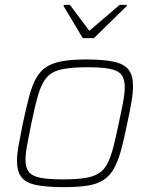

<svg xmlns="http://www.w3.org/2000/svg" viewBox="-20 -763 620 791"><path d="M244 8Q171 8 128.5 -1Q86 -10 68 -33.5Q50 -57 50 -100Q50 -128 57 -166Q64 -204 74 -254Q88 -319 100 -365Q112 -411 129 -441Q146 -471 171.5 -487.5Q197 -504 236.5 -511Q276 -518 335 -518Q408 -518 450 -508.5Q492 -499 510 -475.5Q528 -452 528 -409Q528 -381 521.5 -342.5Q515 -304 504 -254Q491 -189 478.5 -143.5Q466 -98 449 -68Q432 -38 406.5 -21.5Q381 -5 342 1.5Q303 8 244 8ZM240 -24Q294 -24 329.5 -29.5Q365 -35 387 -49Q409 -63 422.5 -89Q436 -115 446.5 -155.5Q457 -196 469 -254Q480 -304 487 -341.5Q494 -379 494 -405Q494 -438 480 -455.5Q466 -473 432 -479.5Q398 -486 339 -486Q272 -486 232.5 -477Q193 -468 172 -443.5Q151 -419 137.5 -373Q124 -327 109 -254Q99 -204 92 -167Q85 -130 85 -104Q85 -72 99 -54.5Q113 -37 147 -30.5Q181 -24 240 -24ZM321 -606 242 -738 243 -743H268L348 -636L473 -743H503L502 -738L367 -606Z"/></svg>

Font: Saira Thin Thin
Style: Italic
Weight: 250
Italic angle: -12°
Version: Version 1.101